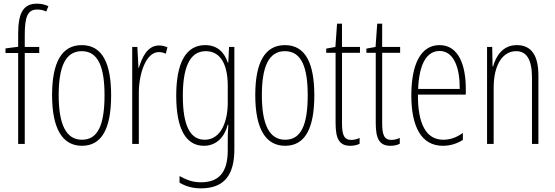

<svg xmlns="http://www.w3.org/2000/svg" viewBox="-20 -785 3024 1047"><path d="M194 -496V-529H115V-594C115 -695 131 -733 183 -733C199 -733 217 -730 232 -722L244 -751C228 -759 207 -765 182 -765C105 -765 79 -712 79 -599V-530L10 -521V-496H79V0H115V-496Z M586 -265C586 -436 540 -539 426 -539C316 -539 264 -444 264 -266C264 -84 320 10 427 10C534 10 586 -82 586 -265ZM300 -266C300 -421 337 -506 426 -506C517 -506 550 -416 550 -266C550 -100 512 -23 427 -23C340 -23 300 -107 300 -266Z M847 -537C783 -537 754 -470 737 -415H735L729 -529H701V0H737V-278C737 -381 775 -501 846 -501C860 -501 875 -497 884 -492L893 -527C878 -534 861 -537 847 -537Z M1099 -539C990 -539 941 -436 941 -263C941 -78 996 10 1092 10C1161 10 1205 -39 1222 -105H1225C1222 -65 1222 -38 1222 -8V33C1222 157 1173 209 1075 209C1031 209 997 196 959 175V211C994 232 1031 242 1076 242C1202 242 1258 170 1258 30V-529H1229L1225 -444H1222C1205 -495 1169 -539 1099 -539ZM1102 -506C1188 -506 1222 -424 1222 -318V-225C1222 -126 1187 -23 1096 -23C1018 -23 977 -98 977 -262C977 -410 1011 -506 1102 -506Z M1694 -265C1694 -436 1648 -539 1534 -539C1424 -539 1372 -444 1372 -266C1372 -84 1428 10 1535 10C1642 10 1694 -82 1694 -265ZM1408 -266C1408 -421 1445 -506 1534 -506C1625 -506 1658 -416 1658 -266C1658 -100 1620 -23 1535 -23C1448 -23 1408 -107 1408 -266Z M1895 -22C1855 -22 1845 -52 1845 -114V-497H1943V-529H1845V-656H1818L1809 -529L1759 -520V-497H1810V-116C1810 -33 1827 10 1890 10C1911 10 1927 6 1941 -1V-33C1930 -27 1912 -22 1895 -22Z M2114 -22C2074 -22 2064 -52 2064 -114V-497H2162V-529H2064V-656H2037L2028 -529L1978 -520V-497H2029V-116C2029 -33 2046 10 2109 10C2130 10 2146 6 2160 -1V-33C2149 -27 2131 -22 2114 -22Z M2377 -539C2273 -539 2223 -432 2223 -264C2223 -97 2276 10 2395 10C2438 10 2474 -3 2504 -22V-60C2468 -34 2433 -23 2397 -23C2304 -23 2258 -109 2259 -269H2520V-302C2520 -425 2483 -539 2377 -539ZM2377 -507C2456 -507 2488 -413 2487 -300H2260C2266 -440 2309 -507 2377 -507Z M2798 -539C2723 -539 2685 -481 2669 -423H2666L2664 -529H2636V0H2672V-305C2672 -440 2726 -506 2795 -506C2849 -506 2881 -464 2881 -362V0H2916V-373C2916 -488 2874 -539 2798 -539Z"/></svg>

Font: Noto Sans Bengali ExtraCondensed ExtraLight
Style: Regular
Weight: 200
Width: 2
Designer: Joana Ranito - Universal Thirst; Jelle Bosma - Monotype Design Team
Foundry: Universal Thirst ehf.
Version: Version 3.000